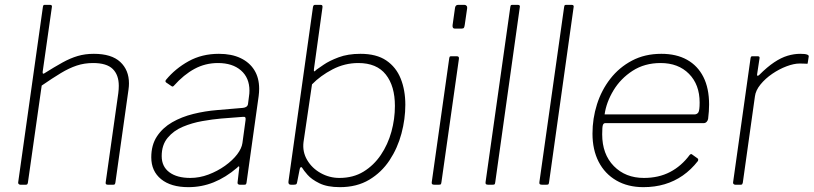

<svg xmlns="http://www.w3.org/2000/svg" viewBox="-20 -762 3356 792"><path d="M64 0Q60 0 57 -3Q54 -6 55 -10L157 -734Q158 -739 159.5 -740.5Q161 -742 165 -742H186Q196 -742 194 -733L156 -466Q155 -455 162 -459Q205 -486 237.5 -504Q270 -522 300.5 -531Q331 -540 367 -540Q440 -540 476 -506.5Q512 -473 512 -418Q512 -412 511.5 -405.5Q511 -399 510 -392L456 -9Q455 -4 453.5 -2Q452 0 447 0H425Q414 0 416 -10L468 -378Q469 -386 469.5 -393.5Q470 -401 470 -408Q470 -453 445 -477.5Q420 -502 364 -502Q328 -502 296.5 -491.5Q265 -481 231 -460.5Q197 -440 152 -409L95 -8Q94 -4 92.5 -2Q91 0 86 0Z M958 -70Q911 -30 861.5 -10Q812 10 757 10Q685 10 644.5 -23Q604 -56 604 -113Q604 -164 627.5 -199.5Q651 -235 690 -257.5Q729 -280 777.5 -292Q826 -304 876 -308L982 -317Q1001 -319 1003 -333L1007 -364Q1008 -370 1008.5 -376Q1009 -382 1009 -388Q1009 -441 974 -471.5Q939 -502 879 -502Q827 -502 782.5 -478Q738 -454 697 -408Q694 -405 692 -405Q690 -405 687 -407L665 -422Q663 -424 662.5 -426.5Q662 -429 665 -433Q703 -479 758 -509.5Q813 -540 883 -540Q935 -540 972 -522.5Q1009 -505 1029 -473Q1049 -441 1049 -396Q1049 -389 1048.5 -381.5Q1048 -374 1047 -366L997 -9Q996 -3 994 -1.5Q992 0 987 0H969Q965 0 962 -2.5Q959 -5 960 -10L967 -71Q967 -81 958 -70ZM993 -267Q994 -275 991.5 -278Q989 -281 982 -280L892 -273Q857 -270 814.5 -262.5Q772 -255 734 -239Q696 -223 671.5 -193.5Q647 -164 647 -118Q647 -75 678.5 -51.5Q710 -28 765 -28Q803 -28 840 -42Q877 -56 908 -78Q940 -101 958.5 -125.5Q977 -150 980 -172Z M1180 0Q1174 0 1171.5 -3.5Q1169 -7 1170 -14L1271 -733Q1272 -738 1274 -740Q1276 -742 1280 -742H1303Q1308 -742 1309.5 -739Q1311 -736 1310 -730L1275 -477Q1274 -467 1276.5 -467.5Q1279 -468 1286 -475Q1292 -479 1315 -495Q1338 -511 1376.5 -525.5Q1415 -540 1467 -540Q1533 -540 1573.5 -512.5Q1614 -485 1633 -437.5Q1652 -390 1652 -330Q1652 -271 1636 -211Q1620 -151 1587 -101Q1554 -51 1503 -20.5Q1452 10 1382 10Q1330 10 1297.5 -6Q1265 -22 1248.5 -41Q1232 -60 1227 -69Q1224 -74 1220.5 -72Q1217 -70 1216 -63L1206 -12Q1205 -5 1202.5 -2.5Q1200 0 1191 0ZM1232 -176Q1227 -136 1247 -102Q1267 -68 1303 -48Q1339 -28 1380 -28Q1437 -28 1479.5 -54Q1522 -80 1551 -123Q1580 -166 1594.5 -218.5Q1609 -271 1609 -325Q1609 -407 1571.5 -454.5Q1534 -502 1458 -502Q1402 -502 1352 -476Q1302 -450 1267 -414Z M1801 -11Q1800 -4 1798.5 -2Q1797 0 1789 0H1772Q1765 0 1762.5 -2.5Q1760 -5 1761 -11L1833 -521Q1834 -527 1835.5 -528.5Q1837 -530 1842 -530H1864Q1869 -530 1871.5 -527.5Q1874 -525 1873 -519ZM1897 -659Q1896 -652 1894 -648Q1892 -644 1884 -644H1857Q1850 -644 1848 -648.5Q1846 -653 1847 -659L1857 -730Q1859 -742 1870 -742H1896Q1901 -742 1904.5 -738Q1908 -734 1907 -728Z M2023 -11Q2022 -4 2020.5 -2Q2019 0 2011 0H1994Q1987 0 1984.5 -2.5Q1982 -5 1983 -11L2085 -733Q2086 -739 2087.5 -740.5Q2089 -742 2094 -742H2116Q2127 -742 2124 -731Z M2245 -11Q2244 -4 2242.5 -2Q2241 0 2233 0H2216Q2209 0 2206.5 -2.5Q2204 -5 2205 -11L2307 -733Q2308 -739 2309.5 -740.5Q2311 -742 2316 -742H2338Q2349 -742 2346 -731Z M2634 10Q2570 10 2522.5 -17.5Q2475 -45 2449.5 -94.5Q2424 -144 2424 -211Q2424 -273 2442.5 -331.5Q2461 -390 2497.5 -437Q2534 -484 2587 -512Q2640 -540 2708 -540Q2770 -540 2814 -515.5Q2858 -491 2881.5 -444.5Q2905 -398 2905 -331Q2905 -317 2904 -302.5Q2903 -288 2901 -272Q2900 -265 2895 -259.5Q2890 -254 2882 -254H2476Q2470 -254 2467 -246.5Q2464 -239 2464 -208Q2464 -126 2512 -77Q2560 -28 2636 -28Q2697 -28 2744 -52.5Q2791 -77 2825 -123Q2829 -127 2831.5 -126.5Q2834 -126 2836 -124L2857 -109Q2862 -106 2859 -98Q2831 -62 2796.5 -38Q2762 -14 2721.5 -2Q2681 10 2634 10ZM2844 -290Q2855 -290 2860.5 -298Q2866 -306 2866 -339Q2866 -413 2822 -457.5Q2778 -502 2705 -502Q2639 -502 2589.5 -470Q2540 -438 2510.5 -389Q2481 -340 2474 -290Z M3013 0Q3009 0 3006 -3Q3003 -6 3004 -10L3076 -522Q3077 -527 3078.5 -528.5Q3080 -530 3084 -530H3105Q3110 -530 3112 -528Q3114 -526 3113 -521L3103 -455Q3102 -450 3105 -449.5Q3108 -449 3112 -453Q3145 -486 3173.5 -505Q3202 -524 3228.5 -532Q3255 -540 3281 -540Q3301 -540 3309 -537Q3317 -534 3316 -529L3312 -503Q3312 -501 3311.5 -500Q3311 -499 3309 -499Q3305 -499 3298 -499.5Q3291 -500 3279 -500Q3255 -500 3224.5 -488.5Q3194 -477 3165.5 -457.5Q3137 -438 3117 -413.5Q3097 -389 3094 -364L3044 -8Q3043 -4 3041.5 -2Q3040 0 3035 0H3013Z"/></svg>

Font: Libre Franklin Thin
Style: Italic
Weight: 100
Italic angle: -8°
Designer: Pablo Impallari, Rodrigo Fuenzalida, Nhung Nguyen
Foundry: Impallari Type
Version: Version 3.000